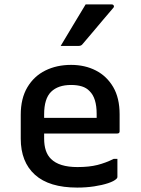

<svg xmlns="http://www.w3.org/2000/svg" viewBox="-20 -839 640 870"><path d="M302 -545Q365 -545 414.5 -519.5Q464 -494 493 -444.5Q522 -395 522 -321V-244Q522 -234 511 -234H180V-211Q180 -149 211 -119Q248 -82 331 -82Q384 -82 421.5 -91.5Q459 -101 495 -119H512V-37Q512 -33 508 -29Q497 -18 470 -9Q443 0 406.5 5.5Q370 11 330 11Q203 11 138.5 -47Q74 -105 74 -211V-319Q74 -393 104 -443.5Q134 -494 185.5 -519.5Q237 -545 302 -545ZM302 -454Q243 -454 211.5 -423Q180 -392 180 -321V-305H418V-323Q418 -395 386 -426Q372 -441 351 -447.5Q330 -454 302 -454ZM368 -819H486Q493 -819 495.5 -813.5Q498 -808 493 -803Q468 -774 447 -749Q426 -724 404.5 -698.5Q383 -673 354 -639Q348 -631 337 -631H255Q282 -677 311 -724.5Q340 -772 368 -819Z"/></svg>

Font: Recursive Sn Lnr St Med
Style: Regular
Weight: 500
Version: Version 1.085;hotconv 1.1.0;makeotfexe 2.6.0; ttfautohint (v